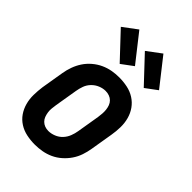

<svg xmlns="http://www.w3.org/2000/svg" viewBox="-229 -859 959 959"><g transform="rotate(45 250.0 -380.0)"><path d="M206 8Q176 8 147.5 2Q119 -4 95.5 -19Q72 -34 56.5 -56.5Q41 -79 33.5 -106.5Q26 -134 26.5 -163.5Q27 -193 31 -222L51 -342Q55 -367 64 -392Q73 -417 87.5 -439Q102 -461 123 -479Q144 -497 168 -508Q192 -519 217 -523.5Q242 -528 267 -528Q297 -528 325.5 -522Q354 -516 377.5 -501Q401 -486 417 -463.5Q433 -441 440.5 -413.5Q448 -386 447.5 -356.5Q447 -327 442 -298L422 -178Q418 -153 409.5 -128Q401 -103 386 -81Q371 -59 350.5 -41Q330 -23 306 -12Q282 -1 256.5 3.5Q231 8 206 8ZM206 -88Q225 -88 245 -96Q265 -104 279.5 -119.5Q294 -135 301.5 -154.5Q309 -174 312 -193L332 -313Q334 -327 335 -340.5Q336 -354 334.5 -367.5Q333 -381 328.5 -393Q324 -405 315 -414Q306 -423 293.5 -427.5Q281 -432 267 -432Q248 -432 228.5 -424Q209 -416 194 -400.5Q179 -385 172 -365.5Q165 -346 162 -327L142 -207Q140 -193 138.5 -179.5Q137 -166 139 -152.5Q141 -139 145.5 -127Q150 -115 159 -106Q168 -97 180 -92.5Q192 -88 206 -88ZM391 -577 264 -712 339 -768 453 -623ZM221 -577 94 -712 169 -768 283 -623Z"/></g></svg>

Font: Iosevka Oblique
Style: Bold
Weight: 700
Italic angle: -9°
Monospace: yes
Designer: Belleve Invis
Foundry: Belleve Invis
Version: Version 32.5.0; ttfautohint (v1.8.4)